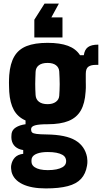

<svg xmlns="http://www.w3.org/2000/svg" viewBox="-20 -849 570 1071"><path d="M235.5 202Q154.5 202 105.2 178Q56 154 44.5 110Q43 103 42 92Q41 81 42.5 73Q47 46.5 63.2 29.5Q79.5 12.5 109.5 9V-12Q82 -16 65.2 -31Q48.5 -46 44.5 -70Q43 -82 43.5 -88.5Q44 -95 44.5 -103Q47.5 -125 68.5 -138.2Q89.5 -151.5 122.5 -156V-177Q79 -196 57.2 -235.5Q35.5 -275 31.5 -337Q31 -352.5 30.5 -365Q30 -377.5 30 -388.2Q30 -399 30.5 -409.2Q31 -419.5 31.5 -430Q36.5 -494.5 59.8 -534.2Q83 -574 128.5 -592Q174 -610 245.5 -610Q314.5 -610 359 -593.5Q403.5 -577 426.5 -541H447.5Q452 -572.5 470.8 -586.2Q489.5 -600 528.5 -600V-487H512.5Q487 -487 472.8 -476.8Q458.5 -466.5 458.5 -437V-409Q458.5 -399.5 458.5 -391.5Q458.5 -383.5 458.8 -375.5Q459 -367.5 458.8 -358.2Q458.5 -349 457.5 -337Q453.5 -272.5 430.8 -232.8Q408 -193 362.8 -174.5Q317.5 -156 245.5 -156Q197.5 -156 175.5 -149.8Q153.5 -143.5 153.5 -129V-126Q153.5 -116 159.2 -110.2Q165 -104.5 183.5 -102Q202 -99.5 240.5 -99Q348 -97.5 400.8 -65.8Q453.5 -34 465.5 27Q467 35 467.5 47.8Q468 60.5 465.5 75Q458 120.5 432.2 148.5Q406.5 176.5 358.2 189.2Q310 202 235.5 202ZM246.5 100Q273.5 100 294.5 95.8Q315.5 91.5 328.8 83.5Q342 75.5 346.5 64Q349.5 55.5 349 48Q348.5 40.5 345.5 33Q341 22 328 14.5Q315 7 294.5 3Q274 -1 246.5 -1Q210 -1 186.8 7.8Q163.5 16.5 157.5 33Q155.5 41 155.5 49Q155.5 57 157.5 64Q161.5 75.5 173.2 83.5Q185 91.5 203.5 95.8Q222 100 246.5 100ZM245.5 -268Q274 -268 291.5 -280.8Q309 -293.5 310.5 -315Q311.5 -330.5 312.2 -346.5Q313 -362.5 313 -379.2Q313 -396 312.2 -413.8Q311.5 -431.5 310.5 -450Q309 -472.5 292.2 -485.2Q275.5 -498 245.5 -498Q214 -498 196.8 -485Q179.5 -472 178.5 -448Q178 -429 177.2 -412.5Q176.5 -396 176.5 -380.8Q176.5 -365.5 177 -350.2Q177.5 -335 178.5 -319Q180 -294.5 197.5 -281.2Q215 -268 245.5 -268ZM308.5 -829 266.5 -752H328.5V-640H171.5V-739L228.5 -829Z"/></svg>

Font: Big Shoulders Text Thin Black
Style: Regular
Weight: 900
Version: Version 2.002